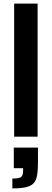

<svg xmlns="http://www.w3.org/2000/svg" viewBox="-20 -763 289 1072"><path d="M59 0V-743H190V0ZM109 190V176H57V61H192V141Q192 205 182.5 234.5Q173 264 143.5 276.5Q114 289 49 289V234Q86 234 97.5 225.5Q109 217 109 190Z"/></svg>

Font: Saira Semi Condensed SemiBold
Style: Regular
Weight: 600
Width: 4
Designer: Hector Gatti with collaboration of the Omnibus-Type team
Foundry: Omnibus-Type
Version: Version 1.001; ttfautohint (v1.8)